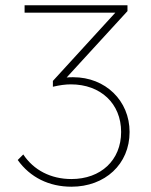

<svg xmlns="http://www.w3.org/2000/svg" viewBox="-20 -696 570 726"><path d="M250 10C377 10 470 -75 470 -197C470 -315 379 -404 257 -404C248 -404 239 -404 232 -403L462 -654V-676H73V-648H416L180 -390V-368C206 -374 227 -377 248 -377C361 -377 438 -304 438 -197C438 -90 361 -19 250 -19C172 -19 107 -53 68 -112L47 -91C94 -25 166 10 250 10Z"/></svg>

Font: MV Cash Thin
Style: Regular
Weight: 100
Designer: Rodrigo Fuenzalida
Foundry: fragTYPE
Version: Version 1.100;Glyphs 3.1.2 (3151)